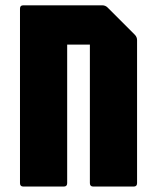

<svg xmlns="http://www.w3.org/2000/svg" viewBox="-20 -686 577 706"><path d="M66 0Q53.5 0 53.5 -12.5V-654Q53.5 -666.5 66 -666.5H355.5Q367.5 -666.5 375.5 -658.5L475.5 -558.5Q484 -550 484 -538.5V-12.5Q484 0 471.5 0H323Q310.5 0 310.5 -12.5V-522H227V-12.5Q227 0 214.5 0Z"/></svg>

Font: Jaro 24pt
Style: Regular
Weight: 400
Designer: Agyei Archer, Celine Hurka, Mirko Velimirović
Version: Version 1.000